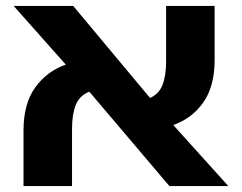

<svg xmlns="http://www.w3.org/2000/svg" viewBox="-20 -625 813 645"><path d="M59 0V-187Q59 -277 98.5 -331.5Q138 -386 201 -408L26 -605H226L484 -296Q514 -309 526 -340Q538 -371 538 -418V-605H701V-423Q701 -335 663 -281Q625 -227 562 -205L747 0H549L280 -317Q247 -304 234.5 -272.5Q222 -241 222 -192V0Z"/></svg>

Font: Noto Sans Hebrew SemiCondensed ExtraBold
Style: Regular
Weight: 800
Width: 4
Designer: Monotype Design Team
Foundry: Monotype Imaging Inc.
Version: Version 2.004; ttfautohint (v1.8.4.7-5d5b)